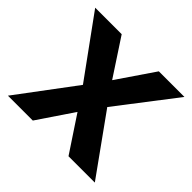

<svg xmlns="http://www.w3.org/2000/svg" viewBox="-127 -620 753 753"><g transform="rotate(45 249.5 -243.0)"><path d="M4 0 182 -238 2 -486H149L250 -332L355 -486H497L311 -244L486 0H340L242 -148L142 0Z"/></g></svg>

Font: Cantarell
Style: Bold
Weight: 700
Designer: Dave Crossland, Nikolaus Waxweiler, Florian Fecher, Jacques Le Bailly, Eben Sorkin, Alexei Vanyashin, Alexios Zavras, Em
Version: Version 0.303